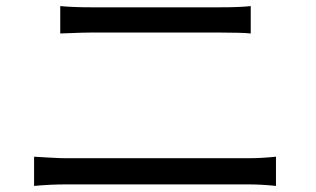

<svg xmlns="http://www.w3.org/2000/svg" viewBox="-20 -671 1040 631"><path d="M277 -647H327H405H496H586H661H705Q767 -647 804 -651V-561Q776 -564 705 -564H661H584H491H398H322H277Q251 -564 207 -562L178 -561V-651Q221 -647 277 -647ZM144 -153Q178 -151 197 -151H439H555H663H749H796Q839 -151 887 -156V-60Q839 -65 796 -65H555H439H331H245H197Q147 -65 92 -60V-156Z"/></svg>

Font: Merged Yaku Han JP
Style: Regular
Weight: 400
Designer: Ryoko NISHIZUKA 西塚涼子 (kana, bopomofo & ideographs); Paul D. Hunt (Latin, Greek & Cyrillic); Sandoll Communications 산돌커뮤니
Foundry: Adobe
Version: Version 2.004